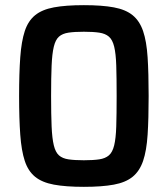

<svg xmlns="http://www.w3.org/2000/svg" viewBox="-20 -716 651 744"><path d="M305 8Q235 8 189 -0.5Q143 -9 116 -31Q89 -53 76 -92.5Q63 -132 58.5 -194Q54 -256 54 -344Q54 -432 58.5 -494Q63 -556 76 -595.5Q89 -635 116 -657Q143 -679 189 -687.5Q235 -696 305 -696Q375 -696 421 -687.5Q467 -679 494 -657Q521 -635 534.5 -595.5Q548 -556 552 -494Q556 -432 556 -344Q556 -256 552 -194Q548 -132 534.5 -92.5Q521 -53 494 -31Q467 -9 421 -0.5Q375 8 305 8ZM305 -95Q341 -95 364.5 -98.5Q388 -102 402 -114Q416 -126 422.5 -153Q429 -180 430.5 -226Q432 -272 432 -344Q432 -416 430.5 -462Q429 -508 422.5 -535Q416 -562 402 -574Q388 -586 364.5 -589.5Q341 -593 305 -593Q269 -593 245.5 -589.5Q222 -586 208.5 -574Q195 -562 188.5 -535Q182 -508 180 -462Q178 -416 178 -344Q178 -272 180 -226Q182 -180 188.5 -153Q195 -126 208.5 -114Q222 -102 245.5 -98.5Q269 -95 305 -95Z"/></svg>

Font: Saira SemiCondensed SemiBold
Style: Regular
Weight: 600
Width: 4
Designer: Hector Gatti with collaboration of the Omnibus-Type team
Foundry: Omnibus-Type
Version: Version 1.101